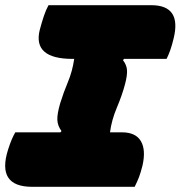

<svg xmlns="http://www.w3.org/2000/svg" viewBox="-44 -720 696 740"><path d="M475 0H80Q-58 0 -13 -143Q-5 -168 1.5 -183Q8 -198 15 -210H189L193 -215Q178 -235 177 -258Q176 -281 188 -322Q201 -364 218 -404.5Q235 -445 242 -493H236Q82 -493 109 -604Q117 -634 125 -658Q133 -682 143 -700H539Q657 -700 625 -571Q619 -546 612.5 -527.5Q606 -509 598 -493H434L430 -488Q444 -470 445.5 -450Q447 -430 438 -396Q427 -354 406.5 -305.5Q386 -257 380 -210H426Q479 -210 499 -176Q519 -142 505 -81Q498 -54 492 -38Q486 -22 475 0Z"/></svg>

Font: Recursive Mn Csl St XBk
Style: Italic
Weight: 1000
Italic angle: -15°
Monospace: yes
Version: Version 1.079;hotconv 1.0.112;makeotfexe 2.5.65598; ttfautoh